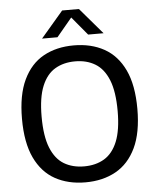

<svg xmlns="http://www.w3.org/2000/svg" viewBox="-62 -999 862 1060"><g transform="rotate(-5 369.0 -469.0)"><path d="M369 9.5Q273 9.5 201 -30.2Q129 -70 89.2 -154Q49.5 -238 49.5 -370Q49.5 -502 89.5 -586Q129.5 -670 201.2 -709.8Q273 -749.5 369 -749.5Q465.5 -749.5 537.5 -709.5Q609.5 -669.5 649.2 -585.8Q689 -502 689 -370Q689 -238 649 -154.2Q609 -70.5 537 -30.5Q465 9.5 369 9.5ZM369 -79Q433.5 -79 480.8 -107.2Q528 -135.5 553.8 -198.8Q579.5 -262 579.5 -367Q579.5 -475.5 553.5 -539.8Q527.5 -604 480.2 -632.5Q433 -661 369 -661Q305 -661 257.8 -633Q210.5 -605 184.5 -541.8Q158.5 -478.5 158.5 -373Q158.5 -264.5 184.5 -200Q210.5 -135.5 257.8 -107.2Q305 -79 369 -79ZM198.5 -802 322.5 -947H415.5L539.5 -802H454L359 -916H379L284 -802Z"/></g></svg>

Font: Encode Sans SC Condensed Thin Medium
Style: Regular
Weight: 500
Version: Version 3.002